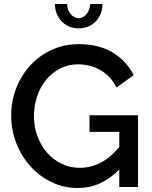

<svg xmlns="http://www.w3.org/2000/svg" viewBox="-20 -936 759 961"><path d="M577 -88Q487 5 370 5Q299 5 238 -24.5Q177 -54 132 -104Q87 -154 61.5 -220Q36 -286 36 -358Q36 -430 61.5 -495Q87 -560 132 -609Q177 -658 239 -686.5Q301 -715 374 -715Q476 -715 545 -672.5Q614 -630 649 -560L563 -498Q534 -556 483 -585Q432 -614 371 -614Q321 -614 280 -592.5Q239 -571 210 -535.5Q181 -500 165.5 -453Q150 -406 150 -355Q150 -301 167.5 -254Q185 -207 215.5 -172Q246 -137 288 -116.5Q330 -96 379 -96Q433 -96 482.5 -121Q532 -146 577 -200V-276H428V-359H671V0H577ZM374 -845Q396 -845 412.5 -865Q429 -885 432 -916H493Q493 -890 484 -867.5Q475 -845 459 -828.5Q443 -812 421 -803Q399 -794 374 -794Q348 -794 326.5 -803Q305 -812 289 -828.5Q273 -845 264 -867.5Q255 -890 255 -916H316Q316 -887 333.5 -866Q351 -845 374 -845Z"/></svg>

Font: IngvarSans
Style: Regular
Weight: 600
Version: Version 3.000